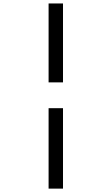

<svg xmlns="http://www.w3.org/2000/svg" viewBox="-20 -839 640 1119"><path d="M263.2 -818.8H347.2V-358.9H263.2ZM263.2 -208.5H347.2V260.3H263.2Z"/></svg>

Font: Oxygen Mono
Style: Regular
Weight: 400
Designer: Vernon Adams
Foundry: Vernon Adams
Version: Version 0.201; ttfautohint (v0.8) -r 50 -G 200 -x